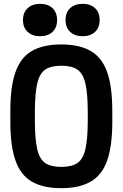

<svg xmlns="http://www.w3.org/2000/svg" viewBox="-20 -972 640 1002"><path d="M300 10Q204 10 145.5 -24.5Q87 -59 60.5 -135Q34 -211 34 -335V-395Q34 -519 60.5 -595Q87 -671 145.5 -705.5Q204 -740 300 -740Q395 -740 454 -705.5Q513 -671 539.5 -595Q566 -519 566 -395V-335Q566 -211 539.5 -135Q513 -59 454 -24.5Q395 10 300 10ZM300 -101Q355 -101 384.5 -121.5Q414 -142 426 -195Q438 -248 438 -344V-386Q438 -482 426 -535Q414 -588 384.5 -608.5Q355 -629 300 -629Q245 -629 215.5 -608.5Q186 -588 174 -535Q162 -482 162 -386V-344Q162 -248 174 -195Q186 -142 215.5 -121.5Q245 -101 300 -101ZM189 -783Q149 -783 124.5 -805.5Q100 -828 100 -867Q100 -907 124.5 -929.5Q149 -952 189 -952Q230 -952 254 -929.5Q278 -907 278 -867Q278 -828 254 -805.5Q230 -783 189 -783ZM411 -783Q371 -783 346.5 -805.5Q322 -828 322 -867Q322 -907 346.5 -929.5Q371 -952 411 -952Q452 -952 476 -929.5Q500 -907 500 -867Q500 -828 476 -805.5Q452 -783 411 -783Z"/></svg>

Font: M PLUS Code Latin Expanded SemiBold
Style: Regular
Weight: 600
Width: 7
Designer: Coji Morishita
Foundry: UNDERFOREST DESIGN
Version: Version 1.002; ttfautohint (v1.8.3)